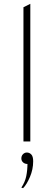

<svg xmlns="http://www.w3.org/2000/svg" viewBox="-20 -742 282 1007"><path d="M103 0V-704L139 -722V0ZM101 245 92 242Q111.5 212.5 117.8 181.2Q124 150 124 118Q110.5 118 101.2 109.8Q92 101.5 92 89Q92 75.5 100.5 66.8Q109 58 121 58Q134.5 58 144.2 68.2Q154 78.5 154 104Q154 146.5 137 186.2Q120 226 101 245Z"/></svg>

Font: Overpass Thin
Style: Regular
Weight: 250
Designer: Delve Withrington, Dave Bailey, Thomas Jockin
Foundry: Delve Fonts LLC
Version: Version 4.000